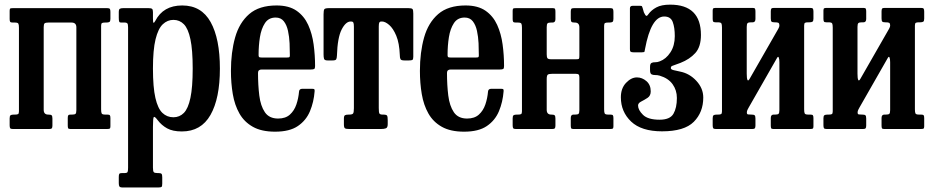

<svg xmlns="http://www.w3.org/2000/svg" viewBox="-20 -555 4018 826"><path d="M168 -82.5Q168 -62 187.5 -62H188.5Q198.5 -62 202 -59Q205.5 -56 205.5 -45V-15Q205.5 -6 202.8 -3Q200 0 191.5 0H35.5Q26.5 0 24 -3.2Q21.5 -6.5 21.5 -16V-46Q21.5 -56.5 25.5 -59.2Q29.5 -62 39.5 -62H44.5Q54 -62 57.8 -64.2Q61.5 -66.5 61.5 -76V-435.5Q61.5 -448.5 59 -453.2Q56.5 -458 43.5 -458H34.5Q26 -458 23.8 -461.2Q21.5 -464.5 21.5 -473V-509Q21.5 -517.5 25 -518.8Q28.5 -520 37 -520H441Q450 -520 452.5 -516.8Q455 -513.5 455 -504V-474Q455 -463.5 451 -460.8Q447 -458 437 -458H432Q422.5 -458 418.8 -455.8Q415 -453.5 415 -444V-84.5Q415 -71.5 417.5 -66.8Q420 -62 433 -62H442Q450.5 -62 452.8 -58.8Q455 -55.5 455 -47V-11Q455 -3 451.5 -1.5Q448 0 439.5 0H282.5Q274.5 0 273 -3.8Q271.5 -7.5 271.5 -15.5V-47.5Q271.5 -56 273.8 -59Q276 -62 283.5 -62H290Q301 -62 304.8 -65.2Q308.5 -68.5 308.5 -81.5V-437.5Q308.5 -458 287.5 -458H188.5Q176.5 -458 172.2 -454.8Q168 -451.5 168 -438.5Z M491 -479V-503Q491 -514.5 495.5 -517.2Q500 -520 510.5 -520H618.5Q630 -520 634 -517Q638 -514 638 -503V-476Q638 -458 640.5 -457Q643 -456 648 -465Q682 -531.5 764 -531.5Q846.5 -531.5 886.2 -460Q926 -388.5 926 -260Q926 -131.5 885.5 -60.5Q845 10.5 762.5 10.5Q723 10.5 699 -2.8Q675 -16 658 -38.5Q646 -54.5 642 -51.8Q638 -49 638 -9.5V166Q638 181.5 641.5 185.5Q645 189.5 656.5 189.5H660.5Q671.5 189.5 674.8 192.8Q678 196 678 208V235Q678 246.5 675 249Q672 251.5 661 251.5H507.5Q496.5 251.5 493.8 247.2Q491 243 491 233V206.5Q491 196.5 493.2 193Q495.5 189.5 505 189.5H516Q526.5 189.5 528.8 185Q531 180.5 531 166V-438Q531 -452 527.2 -455Q523.5 -458 518 -458H500Q494.5 -458 492.8 -462.2Q491 -466.5 491 -479ZM638 -260Q638 -179.5 648.5 -133.8Q659 -88 678.8 -69.2Q698.5 -50.5 726 -50.5Q752.5 -50.5 771 -69.2Q789.5 -88 799.2 -133.8Q809 -179.5 809 -260Q809 -340.5 799.2 -386.2Q789.5 -432 771 -450.8Q752.5 -469.5 726 -469.5Q700.5 -469.5 680.5 -450.8Q660.5 -432 649.2 -386.2Q638 -340.5 638 -260Z M973.5 -250Q973.5 -330 991.5 -393.8Q1009.5 -457.5 1052.2 -494.5Q1095 -531.5 1170 -531.5Q1223 -531.5 1255.8 -508.8Q1288.5 -486 1305.8 -448Q1323 -410 1329.2 -364Q1335.5 -318 1335.5 -271Q1335.5 -261 1332 -258.5Q1328.5 -256 1317.5 -256H1106Q1090 -256 1090 -241.5Q1090 -189 1095.5 -144.2Q1101 -99.5 1119.5 -72.2Q1138 -45 1176.5 -45Q1208.5 -45 1227.2 -62Q1246 -79 1255 -105.5Q1264 -132 1266.5 -161Q1267.5 -173 1280.5 -173H1323Q1331 -173 1332.5 -170.5Q1334 -168 1333.5 -162Q1330 -116 1313.5 -76.5Q1297 -37 1261.5 -12.8Q1226 11.5 1163.5 11.5Q1105 11.5 1067.8 -9.5Q1030.5 -30.5 1010 -66.8Q989.5 -103 981.5 -150.2Q973.5 -197.5 973.5 -250ZM1106 -307.5H1212.5Q1222.5 -307.5 1224.8 -309Q1227 -310.5 1227 -316.5Q1227 -340.5 1225.8 -368.8Q1224.5 -397 1219 -422.2Q1213.5 -447.5 1201 -463.5Q1188.5 -479.5 1166 -479.5Q1135.5 -479.5 1119.8 -455.5Q1104 -431.5 1098.2 -395Q1092.5 -358.5 1092.5 -321Q1092 -313 1094.2 -310.2Q1096.5 -307.5 1106 -307.5Z M1459.5 -20.5V-44.5Q1459.5 -56.5 1464 -59.2Q1468.5 -62 1480 -62H1482Q1495 -62 1498.8 -66.5Q1502.5 -71 1502.5 -89.5V-440Q1502.5 -454 1500 -458.2Q1497.5 -462.5 1491.5 -462.5H1488.5Q1467.5 -462.5 1449.8 -428Q1432 -393.5 1429.5 -315.5Q1429 -304 1426.2 -299.5Q1423.5 -295 1410.5 -295H1389Q1376 -295 1374 -302.2Q1372 -309.5 1372 -320.5V-493.5Q1372 -511 1375.5 -515.5Q1379 -520 1396 -520H1737Q1751.5 -520 1754.8 -515.8Q1758 -511.5 1758 -496.5V-310.5Q1758 -299.5 1754 -297.2Q1750 -295 1739 -295H1719.5Q1705.5 -295 1702.8 -300.8Q1700 -306.5 1700 -318.5Q1698 -369.5 1684.8 -401.2Q1671.5 -433 1654.2 -447.8Q1637 -462.5 1623.5 -462.5H1620Q1614.5 -462.5 1612 -458.5Q1609.5 -454.5 1609.5 -441V-90.5Q1609.5 -71.5 1612.2 -66.8Q1615 -62 1626 -62H1628Q1642.5 -62 1645.2 -57.5Q1648 -53 1648 -37.5V-21Q1648 -6 1640.2 -3Q1632.5 0 1619 0H1482.5Q1468 0 1463.8 -3.2Q1459.5 -6.5 1459.5 -20.5Z M1786.5 -250Q1786.5 -330 1804.5 -393.8Q1822.5 -457.5 1865.2 -494.5Q1908 -531.5 1983 -531.5Q2036 -531.5 2068.8 -508.8Q2101.5 -486 2118.8 -448Q2136 -410 2142.2 -364Q2148.5 -318 2148.5 -271Q2148.5 -261 2145 -258.5Q2141.5 -256 2130.5 -256H1919Q1903 -256 1903 -241.5Q1903 -189 1908.5 -144.2Q1914 -99.5 1932.5 -72.2Q1951 -45 1989.5 -45Q2021.5 -45 2040.2 -62Q2059 -79 2068 -105.5Q2077 -132 2079.5 -161Q2080.5 -173 2093.5 -173H2136Q2144 -173 2145.5 -170.5Q2147 -168 2146.5 -162Q2143 -116 2126.5 -76.5Q2110 -37 2074.5 -12.8Q2039 11.5 1976.5 11.5Q1918 11.5 1880.8 -9.5Q1843.5 -30.5 1823 -66.8Q1802.5 -103 1794.5 -150.2Q1786.5 -197.5 1786.5 -250ZM1919 -307.5H2025.5Q2035.5 -307.5 2037.8 -309Q2040 -310.5 2040 -316.5Q2040 -340.5 2038.8 -368.8Q2037.5 -397 2032 -422.2Q2026.5 -447.5 2014 -463.5Q2001.5 -479.5 1979 -479.5Q1948.5 -479.5 1932.8 -455.5Q1917 -431.5 1911.2 -395Q1905.5 -358.5 1905.5 -321Q1905 -313 1907.2 -310.2Q1909.5 -307.5 1919 -307.5Z M2579 -84.5Q2579 -71.5 2581.5 -66.8Q2584 -62 2597 -62H2606Q2614.5 -62 2616.8 -58.8Q2619 -55.5 2619 -47V-11Q2619 -3 2615.5 -1.5Q2612 0 2603.5 0H2446.5Q2438.5 0 2437 -3.8Q2435.5 -7.5 2435.5 -15.5V-47.5Q2435.5 -62 2447 -62H2454Q2465 -62 2468.8 -65.2Q2472.5 -68.5 2472.5 -81.5V-222Q2472.5 -231 2469.5 -234.2Q2466.5 -237.5 2457 -237.5H2356.5Q2341.5 -237.5 2336.8 -234Q2332 -230.5 2332 -214.5V-82.5Q2332 -62 2351.5 -62H2353Q2362.5 -62 2366 -59Q2369.5 -56 2369.5 -45V-15Q2369.5 -6 2366.8 -3Q2364 0 2355.5 0H2199.5Q2190.5 0 2188 -3.2Q2185.5 -6.5 2185.5 -16V-46Q2185.5 -56.5 2189.5 -59.2Q2193.5 -62 2203.5 -62H2208.5Q2218 -62 2221.8 -64.2Q2225.5 -66.5 2225.5 -76V-435.5Q2225.5 -448.5 2223 -453.2Q2220.5 -458 2207.5 -458H2198.5Q2190 -458 2187.8 -461.2Q2185.5 -464.5 2185.5 -473V-509Q2185.5 -517.5 2189 -518.8Q2192.5 -520 2201 -520H2358.5Q2366 -520 2367.8 -516.5Q2369.5 -513 2369.5 -504.5V-472.5Q2369.5 -458 2357 -458H2350.5Q2339.5 -458 2335.8 -454.8Q2332 -451.5 2332 -438.5V-321.5Q2332 -309 2335.2 -304.5Q2338.5 -300 2352 -300H2457.5Q2468.5 -300 2470.5 -302Q2472.5 -304 2472.5 -315V-437.5Q2472.5 -458 2453 -458H2451.5Q2442 -458 2438.8 -461Q2435.5 -464 2435.5 -475V-505Q2435.5 -514 2438 -517Q2440.5 -520 2449.5 -520H2605Q2614 -520 2616.5 -516.8Q2619 -513.5 2619 -504V-474Q2619 -463.5 2615 -460.8Q2611 -458 2601 -458H2596Q2586.5 -458 2582.8 -455.8Q2579 -453.5 2579 -444Z M2651 -136.5Q2651 -175 2673.2 -198.5Q2695.5 -222 2720 -222Q2742.5 -222 2761 -206Q2779.5 -190 2779.5 -162Q2779.5 -143 2765.8 -134Q2752 -125 2738.5 -118.2Q2725 -111.5 2725 -101Q2725 -82 2746.2 -61Q2767.5 -40 2817.5 -40Q2862.5 -40 2877.2 -65.5Q2892 -91 2892 -133.5Q2892 -167 2873.5 -192.8Q2855 -218.5 2818 -229.5Q2807.5 -232.5 2798 -232.2Q2788.5 -232 2782.5 -235.5Q2776.5 -239 2776.5 -254V-267Q2776.5 -281 2782.8 -284.2Q2789 -287.5 2798.5 -287.2Q2808 -287 2818 -291Q2845.5 -301 2864.2 -329.8Q2883 -358.5 2883 -399.5Q2883 -436.5 2874.2 -460.2Q2865.5 -484 2837.5 -484Q2781 -484 2755 -344.5Q2753.5 -336.5 2752.8 -333.2Q2752 -330 2742 -330H2705Q2696.5 -330 2693.2 -332.5Q2690 -335 2690 -343V-519Q2690 -530 2701.5 -530H2734Q2741 -530 2741.8 -528Q2742.5 -526 2744.5 -521L2750 -502Q2756 -489 2759.8 -487Q2763.5 -485 2769.5 -494Q2782 -511.5 2803.8 -523.2Q2825.5 -535 2863 -535Q2995.5 -535 2995.5 -404.5Q2995.5 -353.5 2971.2 -326.8Q2947 -300 2907.5 -284.5Q2880.5 -274 2873.2 -272Q2866 -270 2866 -262Q2866 -256 2878 -253.2Q2890 -250.5 2906 -247Q2946.5 -239 2976 -207Q3005.5 -175 3005.5 -135.5Q3005.5 -72 2964.8 -31Q2924 10 2828 10Q2739.5 10 2695.2 -32Q2651 -74 2651 -136.5Z M3439.5 -84.5Q3439.5 -71.5 3442 -66.8Q3444.5 -62 3457.5 -62H3466.5Q3475 -62 3477.2 -58.8Q3479.5 -55.5 3479.5 -47V-11Q3479.5 -3 3476 -1.5Q3472.5 0 3464 0H3307Q3299 0 3297.5 -3.8Q3296 -7.5 3296 -15.5V-47.5Q3296 -62 3308 -62H3314.5Q3325.5 -62 3329.2 -65.2Q3333 -68.5 3333 -81.5V-287Q3333 -301.5 3330.2 -307.8Q3327.5 -314 3323 -306L3201 -92.5Q3199 -88.5 3196 -83Q3193 -77.5 3193 -71Q3193 -63.5 3198 -62.8Q3203 -62 3212 -62H3213.5Q3223 -62 3226.5 -59Q3230 -56 3230 -45V-15Q3230 -6 3227.2 -3Q3224.5 0 3216 0H3060Q3051 0 3048.5 -3.2Q3046 -6.5 3046 -16V-46Q3046 -56.5 3050 -59.2Q3054 -62 3064 -62H3069Q3078.5 -62 3082.2 -64.2Q3086 -66.5 3086 -76V-436.5Q3086 -449.5 3083.5 -454.2Q3081 -459 3068 -459H3059Q3050.5 -459 3048.2 -462.2Q3046 -465.5 3046 -474V-510Q3046 -518 3049.5 -519.5Q3053 -521 3061.5 -521H3218.5Q3226.5 -521 3228.2 -517.2Q3230 -513.5 3230 -505.5V-473.5Q3230 -459 3218 -459H3211Q3200.5 -459 3196.5 -455.8Q3192.5 -452.5 3192.5 -439.5V-238Q3192.5 -218.5 3195.5 -211.5Q3198.5 -204.5 3205 -216L3328.5 -431.5Q3333 -440 3333 -444Q3333 -455 3328.5 -457Q3324 -459 3313.5 -459H3312Q3302.5 -459 3299.2 -462Q3296 -465 3296 -476V-506Q3296 -515 3298.5 -518Q3301 -521 3310 -521H3465.5Q3474.5 -521 3477 -517.8Q3479.5 -514.5 3479.5 -505V-475Q3479.5 -464.5 3475.5 -461.8Q3471.5 -459 3461.5 -459H3456.5Q3447 -459 3443.2 -456.8Q3439.5 -454.5 3439.5 -445Z M3916 -84.5Q3916 -71.5 3918.5 -66.8Q3921 -62 3934 -62H3943Q3951.5 -62 3953.8 -58.8Q3956 -55.5 3956 -47V-11Q3956 -3 3952.5 -1.5Q3949 0 3940.5 0H3783.5Q3775.5 0 3774 -3.8Q3772.5 -7.5 3772.5 -15.5V-47.5Q3772.5 -62 3784.5 -62H3791Q3802 -62 3805.8 -65.2Q3809.5 -68.5 3809.5 -81.5V-287Q3809.5 -301.5 3806.8 -307.8Q3804 -314 3799.5 -306L3677.5 -92.5Q3675.5 -88.5 3672.5 -83Q3669.5 -77.5 3669.5 -71Q3669.5 -63.5 3674.5 -62.8Q3679.5 -62 3688.5 -62H3690Q3699.5 -62 3703 -59Q3706.5 -56 3706.5 -45V-15Q3706.5 -6 3703.8 -3Q3701 0 3692.5 0H3536.5Q3527.5 0 3525 -3.2Q3522.5 -6.5 3522.5 -16V-46Q3522.5 -56.5 3526.5 -59.2Q3530.5 -62 3540.5 -62H3545.5Q3555 -62 3558.8 -64.2Q3562.5 -66.5 3562.5 -76V-436.5Q3562.5 -449.5 3560 -454.2Q3557.5 -459 3544.5 -459H3535.5Q3527 -459 3524.8 -462.2Q3522.5 -465.5 3522.5 -474V-510Q3522.5 -518 3526 -519.5Q3529.5 -521 3538 -521H3695Q3703 -521 3704.8 -517.2Q3706.5 -513.5 3706.5 -505.5V-473.5Q3706.5 -459 3694.5 -459H3687.5Q3677 -459 3673 -455.8Q3669 -452.5 3669 -439.5V-238Q3669 -218.5 3672 -211.5Q3675 -204.5 3681.5 -216L3805 -431.5Q3809.5 -440 3809.5 -444Q3809.5 -455 3805 -457Q3800.5 -459 3790 -459H3788.5Q3779 -459 3775.8 -462Q3772.5 -465 3772.5 -476V-506Q3772.5 -515 3775 -518Q3777.5 -521 3786.5 -521H3942Q3951 -521 3953.5 -517.8Q3956 -514.5 3956 -505V-475Q3956 -464.5 3952 -461.8Q3948 -459 3938 -459H3933Q3923.5 -459 3919.8 -456.8Q3916 -454.5 3916 -445Z"/></svg>

Font: Besley* Condensed Medium
Style: Regular
Weight: 500
Width: 3
Designer: Owen Earl
Foundry: indestructible type*
Version: Version 3.000; ttfautohint (v1.8.3)